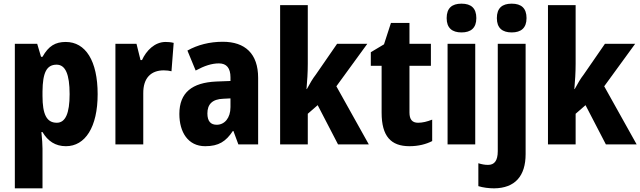

<svg xmlns="http://www.w3.org/2000/svg" viewBox="-20 -788 3495 1048"><path d="M339 -559C282 -559 245 -537 212 -478H204L183 -549H61V240H212V24C212 2 210 -27 206 -67H212C241 -18 282 10 340 10C445 10 513 -94 513 -274C513 -456 447 -559 339 -559ZM289 -435C337 -435 360 -383 360 -274C360 -169 337 -118 290 -118C234 -118 212 -165 212 -264V-289C213 -391 234 -435 289 -435Z M884 -559C824 -559 778 -511 755 -460H747L725 -549H610V0H762V-278C761 -363 805 -404 874 -404C889 -404 906 -402 916 -399L928 -554C912 -558 897 -559 884 -559Z M1196 -560C1124 -560 1058 -543 1003 -512L1048 -403C1096 -429 1136 -442 1175 -442C1217 -442 1238 -416 1238 -366V-346L1160 -343C1029 -337 959 -283 959 -166C959 -67 1006 10 1100 10C1174 10 1213 -16 1251 -73H1254L1281 0H1389V-363C1389 -495 1318 -560 1196 -560ZM1199 -249 1238 -251V-203C1238 -144 1206 -107 1163 -107C1131 -107 1112 -125 1112 -169C1112 -218 1138 -247 1199 -249Z M1660 -440V-760H1509V0H1660V-167L1714 -214L1825 0H1993L1816 -317L1985 -549H1820L1704 -381C1686 -358 1672 -333 1655 -302H1653C1657 -348 1660 -392 1660 -440Z M2262 -118C2230 -118 2215 -136 2215 -174V-429H2332V-549H2215V-663H2114L2076 -546L2004 -503V-429H2063V-173C2063 -44 2114 10 2215 10C2264 10 2306 -1 2339 -18V-135C2311 -124 2286 -118 2262 -118Z M2499 -768C2447 -768 2418 -744 2418 -689C2418 -635 2448 -611 2499 -611C2550 -611 2580 -635 2580 -689C2580 -743 2552 -768 2499 -768ZM2574 -549H2423V0H2574Z M2692 -689C2692 -635 2722 -611 2773 -611C2824 -611 2854 -635 2854 -689C2854 -743 2826 -768 2773 -768C2721 -768 2692 -744 2692 -689ZM2677 240C2791 239 2849 173 2849 53V-549H2697V37C2697 90 2678 112 2644 112C2626 112 2610 109 2591 103V228C2616 236 2649 240 2677 240Z M3122 -440V-760H2971V0H3122V-167L3176 -214L3287 0H3455L3278 -317L3447 -549H3282L3166 -381C3148 -358 3134 -333 3117 -302H3115C3119 -348 3122 -392 3122 -440Z"/></svg>

Font: Noto Sans Gujarati Condensed ExtraBold
Style: Regular
Weight: 800
Width: 3
Designer: Jelle Bosma - Monotype Design Team, Universal Thirst
Foundry: Monotype Imaging Inc.
Version: Version 2.106